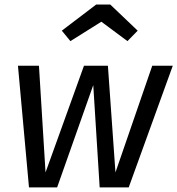

<svg xmlns="http://www.w3.org/2000/svg" viewBox="-20 -812 769 832"><path d="M639.7 -527.1H728.7L537.8 0H411.9L384.1 -443.2L227.6 0H105.6L57.8 -527.1H148.8L177.3 -64.8L343.9 -527.1H447.6L480.3 -64.8ZM419.2 -717.9 285.1 -633.8 247.9 -679.1 397 -792.5H457.6L576.6 -679.1L532.3 -633.8Z"/></svg>

Font: Fira Sans Variable
Style: Italic
Weight: 397
Italic angle: -8°
Designer: Carrois Corporate & Edenspiekermann AG
Foundry: Carrois Corporate GbR & Edenspiekermann AG
Version: Version 4.202